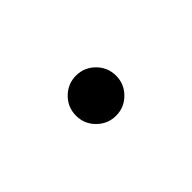

<svg xmlns="http://www.w3.org/2000/svg" viewBox="-29 -353 188 188"><g transform="rotate(45 65.0 -259.0)"><path d="M37 -259.3Q37 -270.7 45.2 -278.9Q53.3 -287 64.8 -287Q76.3 -287 84.4 -278.9Q92.6 -270.7 92.6 -259.3Q92.6 -247.8 84.4 -239.6Q76.3 -231.5 64.8 -231.5Q53.3 -231.5 45.2 -239.6Q37 -247.8 37 -259.3Z"/></g></svg>

Font: 26F Galaxy Hebrew
Style: Regular
Weight: 400
Designer: C₂₉H₂₅N₃O₅
Version: Version 1.000